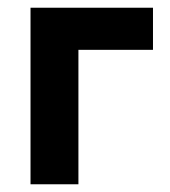

<svg xmlns="http://www.w3.org/2000/svg" viewBox="-20 -477 440 497"><path d="M59 -457H376V-348H183V0H59Z"/></svg>

Font: Tilda Sans Bold
Style: Regular
Weight: 700
Designer: ParaType Ltd
Foundry: ParaType Ltd
Version: Version 1.009